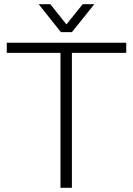

<svg xmlns="http://www.w3.org/2000/svg" viewBox="-20 -888 630 908"><path d="M266 0V-638H12V-686H577V-638H320V0ZM163 -868H218L309 -754H279L371 -868H426L320 -736H268Z"/></svg>

Font: Archivo SemiBold Thin
Style: Regular
Weight: 250
Version: Version 2.001